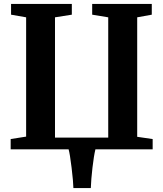

<svg xmlns="http://www.w3.org/2000/svg" viewBox="-20 -763 834 981"><path d="M355 198Q354.5 166 345.8 93.8Q337 21.5 330.5 0H34.5V-52.5L113.5 -65V-674.5L36.5 -688V-743H347V-688L261 -674.5V-60H533V-674.5L451 -688V-743H755.5V-688L681 -674.5V-64L760 -52.5V0H467.5Q459.5 33 452.5 93.2Q445.5 153.5 444 198Z"/></svg>

Font: Merriweather Text
Style: Bold
Weight: 700
Designer: Eben Sorkin
Foundry: Eben Sorkin
Version: Version 2.100